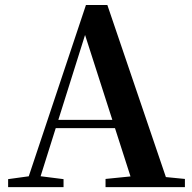

<svg xmlns="http://www.w3.org/2000/svg" viewBox="-20 -765 786 785"><path d="M13.2 0V-32.6L112.6 -46.3H131.1L239.8 -32.6V0ZM82.8 0 331.4 -744.6H418.9L672.2 0H527.6L316.7 -656.5H337.4L334.2 -642.5L132 0ZM193.5 -241.1 200.6 -275H517.8L524.9 -241.1ZM411.5 0V-33.4L546.7 -47H597.4L736 -33.4V0Z"/></svg>

Font: Noto Serif HK
Style: Regular
Weight: 200
Designer: Ryoko NISHIZUKA 西塚涼子 (kana & ideographs); Frank Grießhammer (Latin, Greek & Cyrillic); Wenlong ZHANG 张文龙 (bopomofo); San
Foundry: Adobe
Version: Version 2.001;hotconv 1.1.0;makeotfexe 2.6.0